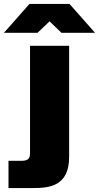

<svg xmlns="http://www.w3.org/2000/svg" viewBox="-105 -752 501 972"><path d="M245 42V-520H47V23C47 49 39 62 4 62H-62V200H63C146 200 245 190 245 42ZM-85 -586H85L146 -644L206 -586H376L247 -732H44Z"/></svg>

Font: Aspekta 950
Style: Regular
Weight: 950
Designer: Ivo Dolenc
Version: Version 2.000